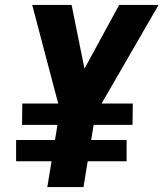

<svg xmlns="http://www.w3.org/2000/svg" viewBox="-20 -755 660 775"><path d="M171 0 188 -104H45V-190H202L212 -251H69L70 -337H215L110 -735H269L321 -478L461 -735H620L390 -337H516L515 -251H358L348 -190H491V-104H334L317 0Z"/></svg>

Font: Iosevka Aile Heavy Oblique
Style: Regular
Weight: 900
Italic angle: -9°
Designer: Belleve Invis
Foundry: Belleve Invis
Version: Version 31.1.0; ttfautohint (v1.8.4)